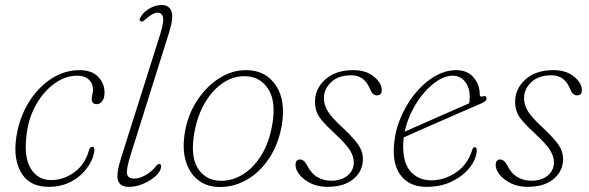

<svg xmlns="http://www.w3.org/2000/svg" viewBox="-20 -737 2348 765"><path d="M287.5 -435.5Q241.5 -435.5 199 -405.5Q156.5 -375.5 126.2 -324.2Q96 -273 87 -209.5Q73.5 -115 101.5 -67.2Q129.5 -19.5 184 -19.5Q232.5 -19.5 275.5 -50.2Q318.5 -81 334.5 -138Q338 -152 348 -152Q356 -152 356 -141.5Q356 -121.5 344 -96Q332 -70.5 309 -46.8Q286 -23 252 -7.8Q218 7.5 174.5 7.5Q94 7.5 61.2 -54.5Q28.5 -116.5 49.5 -215.5Q64 -283 100 -337.8Q136 -392.5 187 -425Q238 -457.5 297.5 -457.5Q346 -457.5 371.2 -431Q396.5 -404.5 396.5 -368Q396.5 -345.5 387.2 -333.8Q378 -322 365.5 -322Q345.5 -322 345.5 -343.5Q345.5 -351 348 -361Q350.5 -371 350.5 -380.5Q350.5 -404.5 333.8 -420Q317 -435.5 287.5 -435.5Z M654 -608.5 500 -118.5Q482.5 -62.5 486.2 -44Q490 -25.5 515 -25.5Q536.5 -25.5 561.5 -40Q586.5 -54.5 602 -75.5Q607.5 -83.5 613.5 -83.5Q623.5 -83.5 622 -71.5Q619.5 -53 599.5 -35Q579.5 -17 550.8 -4.8Q522 7.5 494 7.5Q458 7.5 450 -18.5Q442 -44.5 464 -112.5L617.5 -598Q634 -650.5 629.5 -668.5Q625 -686.5 608 -686.5Q589.5 -686.5 562 -662Q556 -656.5 550.8 -653Q545.5 -649.5 541 -652Q532 -655.5 540.5 -669.5Q551.5 -688.5 575 -702.8Q598.5 -717 624.5 -717Q653.5 -717 663 -692.2Q672.5 -667.5 654 -608.5Z M974.5 -457Q1044 -452 1081.5 -393.2Q1119 -334.5 1102.5 -236.5Q1088.5 -158.5 1049.5 -102Q1010.5 -45.5 956 -16.8Q901.5 12 841.5 7.5Q798 4.5 765.5 -22.8Q733 -50 719.2 -98.8Q705.5 -147.5 717.5 -215Q730 -284 768 -340.5Q806 -397 860 -429.2Q914 -461.5 974.5 -457ZM852.5 -17Q898.5 -14 942.2 -38.8Q986 -63.5 1019 -114.8Q1052 -166 1065 -241.5Q1080.5 -331 1050 -380.2Q1019.5 -429.5 963.5 -433Q915.5 -436.5 872.2 -409Q829 -381.5 798 -330Q767 -278.5 754.5 -209Q738 -116.5 767 -68.5Q796 -20.5 852.5 -17Z M1299.5 -17Q1339.5 -17 1364.5 -37.2Q1389.5 -57.5 1389.5 -90Q1389.5 -113 1375.2 -137Q1361 -161 1317 -202Q1284.5 -232 1266.5 -252.5Q1248.5 -273 1241.8 -291.2Q1235 -309.5 1235 -332Q1235 -383 1275.8 -420.2Q1316.5 -457.5 1388 -457.5Q1438.5 -457.5 1469.8 -431.8Q1501 -406 1501 -377.5Q1501 -357 1481 -357Q1464.5 -357 1454.5 -381.5Q1444 -408 1426 -422.5Q1408 -437 1379 -437Q1328.5 -437 1299.5 -409.8Q1270.5 -382.5 1270.5 -345.5Q1270.5 -320.5 1284.8 -295.8Q1299 -271 1342.5 -231Q1376 -199.5 1394 -178Q1412 -156.5 1419 -139.2Q1426 -122 1426 -103Q1426 -56 1388.8 -24.2Q1351.5 7.5 1284 7.5Q1248 7.5 1219.2 -6.2Q1190.5 -20 1174 -40.2Q1157.5 -60.5 1157.5 -79.5Q1157.5 -101.5 1175.5 -101.5Q1182.5 -101.5 1189.5 -96.5Q1196.5 -91.5 1203.5 -78.5Q1219.5 -46 1244.2 -31.5Q1269 -17 1299.5 -17Z M1879.5 -136.5Q1877.5 -103 1852 -70Q1826.5 -37 1782.2 -14.8Q1738 7.5 1679 7.5Q1617 7.5 1582.2 -31.5Q1547.5 -70.5 1549 -139.5Q1550 -199.5 1571.8 -256.5Q1593.5 -313.5 1629.2 -358.8Q1665 -404 1708.8 -430.8Q1752.5 -457.5 1798 -457.5Q1842 -457.5 1866.8 -428.8Q1891.5 -400 1891.5 -360Q1891.5 -349.5 1904 -353Q1918.5 -358 1918.5 -344Q1918.5 -334 1899 -325.5Q1869 -312.5 1824 -293Q1779 -273.5 1731.2 -252.5Q1683.5 -231.5 1644.8 -214.5Q1606 -197.5 1588.5 -189.5Q1587 -176 1586.5 -162.5Q1584.5 -89 1615.8 -53.8Q1647 -18.5 1698.5 -18.5Q1749.5 -18.5 1796 -49.2Q1842.5 -80 1861.5 -139.5Q1864.5 -150.5 1871.5 -150.5Q1880 -150.5 1879.5 -136.5ZM1783.5 -435.5Q1756.5 -435.5 1727.2 -417.8Q1698 -400 1670.8 -368.8Q1643.5 -337.5 1622.8 -297.2Q1602 -257 1592.5 -212.5Q1611 -220.5 1642.5 -234.5Q1674 -248.5 1711.2 -264.8Q1748.5 -281 1785 -297.2Q1821.5 -313.5 1849.5 -325.5Q1851.5 -335 1851.5 -352Q1851.5 -388.5 1832.5 -412Q1813.5 -435.5 1783.5 -435.5Z M2097 -17Q2137 -17 2162 -37.2Q2187 -57.5 2187 -90Q2187 -113 2172.8 -137Q2158.5 -161 2114.5 -202Q2082 -232 2064 -252.5Q2046 -273 2039.2 -291.2Q2032.5 -309.5 2032.5 -332Q2032.5 -383 2073.2 -420.2Q2114 -457.5 2185.5 -457.5Q2236 -457.5 2267.2 -431.8Q2298.5 -406 2298.5 -377.5Q2298.5 -357 2278.5 -357Q2262 -357 2252 -381.5Q2241.5 -408 2223.5 -422.5Q2205.5 -437 2176.5 -437Q2126 -437 2097 -409.8Q2068 -382.5 2068 -345.5Q2068 -320.5 2082.2 -295.8Q2096.5 -271 2140 -231Q2173.5 -199.5 2191.5 -178Q2209.5 -156.5 2216.5 -139.2Q2223.5 -122 2223.5 -103Q2223.5 -56 2186.2 -24.2Q2149 7.5 2081.5 7.5Q2045.5 7.5 2016.8 -6.2Q1988 -20 1971.5 -40.2Q1955 -60.5 1955 -79.5Q1955 -101.5 1973 -101.5Q1980 -101.5 1987 -96.5Q1994 -91.5 2001 -78.5Q2017 -46 2041.8 -31.5Q2066.5 -17 2097 -17Z"/></svg>

Font: Fraunces 9pt Soft Thin
Style: Italic
Weight: 100
Italic angle: -16°
Version: Version 1.000;[b76b70a41]